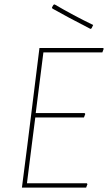

<svg xmlns="http://www.w3.org/2000/svg" viewBox="-20 -856 493 876"><path d="M229 -836Q314 -786 405 -742L398 -727L393 -724Q286 -779 219 -817L217 -822L224 -834ZM376 -20 379 -16 373 0H80L105 -195L160 -637H451L453 -633L447 -617H178L143 -340H366L369 -336L363 -320H141L125 -195L103 -20Z"/></svg>

Font: Alegreya Sans SC Thin
Style: Italic
Weight: 100
Italic angle: -7°
Designer: Juan Pablo del Peral
Foundry: Huerta Tipografica
Version: Version 2.007